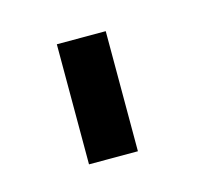

<svg xmlns="http://www.w3.org/2000/svg" viewBox="-44 -769 301 278"><g transform="rotate(-15 106.5 -630.0)"><path d="M133.3 -540H60V-720H133.3Z"/></g></svg>

Font: Manrope Variable Light
Style: Regular
Weight: 200
Designer: Mikhail Sharanda
Foundry: Mikhail Sharanda
Version: Version 4.505